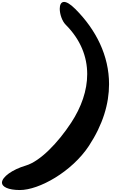

<svg xmlns="http://www.w3.org/2000/svg" viewBox="-319 -1643 1224 1987"><path d="M360.4 -1387.7C515.1 -1232.9 583.5 -1056.2 583.5 -876C583.5 -706.5 523.4 -534.2 417.5 -373C281.2 -165.5 97.7 25.9 -51.8 70.3C-192.4 111.8 -298.8 189 -298.8 247.6C-298.8 288.1 -238.3 323.7 -112.8 323.7C85.4 323.7 424.3 134.8 601.1 -133.3C745.6 -353 809.6 -568.8 809.6 -772C809.6 -1066.9 675.3 -1335 460.4 -1549.8C407.7 -1602.5 369.6 -1623 344.2 -1623C312.5 -1623 299.3 -1592.3 299.3 -1551.8C299.3 -1497.1 323.7 -1424.3 360.4 -1387.7Z"/></svg>

Font: Bodega Script
Style: Medium
Weight: 500
Italic angle: 39.7°
Version: Version 001.000